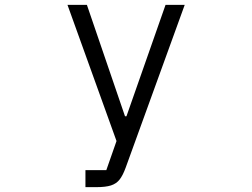

<svg xmlns="http://www.w3.org/2000/svg" viewBox="-20 -561 1040 791"><path d="M332 210V140H418L460 20L258 -541H338L495 -82H501L662 -541H741L498 129Q486 162 472.5 179Q459 196 437 203Q415 210 377 210Z"/></svg>

Font: IBM Plex Sans JP
Style: Regular
Weight: 400
Designer: Mike Abbink; Paul van der Laan; Pieter van Rosmalen; Wujin Sim; Yejin Wi; Jinhee Kim; Boomi Park; Yona Kim; Kichan Ma
Foundry: Sandoll Inc.
Version: Version 1.001